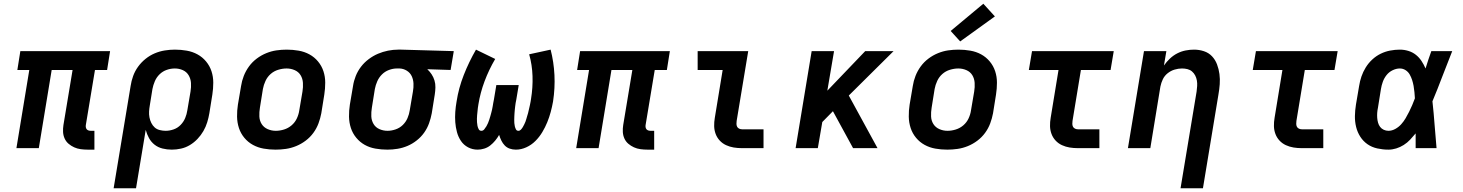

<svg xmlns="http://www.w3.org/2000/svg" viewBox="-20 -794 7840 1029"><path d="M450 8Q431 8 412.5 5.5Q394 3 377.5 -4.5Q361 -12 347.5 -23.5Q334 -35 326.5 -51.5Q319 -68 318 -86.5Q317 -105 320 -124L369 -419H257L188 0H68L137 -419H73L89 -520H570L554 -419H489L440 -124Q439 -118 440 -112Q441 -106 444.5 -101.5Q448 -97 454 -95Q460 -93 467 -93H486V8Z M589 215 680 -333Q684 -360 693.5 -386.5Q703 -413 720 -436.5Q737 -460 760 -478.5Q783 -497 809 -508Q835 -519 862.5 -523.5Q890 -528 917 -528Q917 -528 917.5 -528Q918 -528 918 -528Q950 -528 981 -522.5Q1012 -517 1038.5 -502.5Q1065 -488 1084.5 -464.5Q1104 -441 1113.5 -412Q1123 -383 1123 -351Q1123 -319 1118 -287L1102 -187Q1098 -163 1090.5 -138.5Q1083 -114 1070 -91.5Q1057 -69 1038.5 -49.5Q1020 -30 997.5 -16.5Q975 -3 950 2.5Q925 8 901 8Q875 8 851 2Q827 -4 808.5 -18.5Q790 -33 778.5 -54Q767 -75 761 -98L709 215ZM868 -93Q889 -93 910.5 -100.5Q932 -108 948 -124.5Q964 -141 972.5 -161.5Q981 -182 984 -203L1001 -303Q1005 -327 1003.5 -349.5Q1002 -372 991 -390.5Q980 -409 960 -418Q940 -427 917 -427Q895 -427 873.5 -419.5Q852 -412 835.5 -396Q819 -380 810 -359Q801 -338 797 -317L783 -230Q780 -213 779 -197Q778 -181 781 -165Q784 -149 791 -135Q798 -121 809 -111Q820 -101 836 -97Q852 -93 868 -93Z M1457 8Q1424 8 1393 2.5Q1362 -3 1335.5 -17.5Q1309 -32 1289.5 -55.5Q1270 -79 1260.5 -108Q1251 -137 1250.5 -169Q1250 -201 1255 -233L1272 -333Q1276 -360 1286.5 -387Q1297 -414 1314.5 -438Q1332 -462 1356 -480Q1380 -498 1407 -509Q1434 -520 1461.5 -524Q1489 -528 1517 -528Q1549 -528 1580.5 -522.5Q1612 -517 1638.5 -502.5Q1665 -488 1684.5 -464.5Q1704 -441 1713.5 -412Q1723 -383 1723 -351Q1723 -319 1718 -287L1702 -187Q1697 -160 1687 -133Q1677 -106 1659.5 -82Q1642 -58 1618 -40Q1594 -22 1567 -11Q1540 0 1512 4Q1484 8 1457 8ZM1458 -93Q1480 -93 1502.5 -100Q1525 -107 1543 -122.5Q1561 -138 1571 -159.5Q1581 -181 1584 -203L1601 -303Q1605 -327 1603.5 -350Q1602 -373 1591 -391Q1580 -409 1559.5 -418Q1539 -427 1516 -427Q1494 -427 1471 -420Q1448 -413 1430.5 -397.5Q1413 -382 1403 -360.5Q1393 -339 1389 -317L1373 -217Q1369 -193 1370 -170Q1371 -147 1382.5 -129Q1394 -111 1414.5 -102Q1435 -93 1458 -93Z M2056 8Q2024 8 1992.5 2.5Q1961 -3 1935 -17.5Q1909 -32 1889.5 -55.5Q1870 -79 1860.5 -108Q1851 -137 1850.5 -169Q1850 -201 1855 -233L1872 -333Q1876 -360 1886.5 -386.5Q1897 -413 1914.5 -436Q1932 -459 1956 -477Q1980 -495 2006 -506Q2032 -517 2059.5 -522.5Q2087 -528 2114 -528Q2118 -528 2122.5 -528Q2127 -528 2131 -528L2412 -520L2395 -419L2270 -423Q2283 -411 2293 -396Q2303 -381 2308.5 -363Q2314 -345 2313.5 -325.5Q2313 -306 2310 -287L2294 -187Q2289 -160 2279.5 -133.5Q2270 -107 2253.5 -83.5Q2237 -60 2213.5 -41.5Q2190 -23 2164 -12Q2138 -1 2110.5 3.5Q2083 8 2056 8Q2056 8 2056 8Q2056 8 2056 8ZM2057 -93Q2078 -93 2100 -100.5Q2122 -108 2138.5 -124Q2155 -140 2164 -161Q2173 -182 2176 -203L2193 -303Q2197 -325 2196 -346.5Q2195 -368 2186.5 -386Q2178 -404 2160.5 -415Q2143 -426 2122 -427H2114Q2113 -427 2111 -427Q2109 -427 2107 -427Q2086 -427 2064.5 -419Q2043 -411 2027 -395Q2011 -379 2002 -358.5Q1993 -338 1989 -317L1973 -217Q1969 -193 1970 -170.5Q1971 -148 1982 -129.5Q1993 -111 2013.5 -102Q2034 -93 2057 -93Z M2540 8Q2512 8 2488.5 -4.5Q2465 -17 2450.5 -38.5Q2436 -60 2429 -86Q2422 -112 2420 -139Q2418 -166 2420 -194Q2422 -222 2427 -250Q2438 -322 2465.5 -392Q2493 -462 2531 -528L2634 -478Q2600 -420 2577 -358.5Q2554 -297 2544 -235Q2542 -225 2541 -215.5Q2540 -206 2539 -196Q2538 -186 2537 -176.5Q2536 -167 2536 -157.5Q2536 -148 2536.5 -138.5Q2537 -129 2539 -119.5Q2541 -110 2545.5 -101.5Q2550 -93 2560 -93Q2569 -93 2575.5 -101Q2582 -109 2587 -117.5Q2592 -126 2595.5 -134.5Q2599 -143 2602 -152Q2605 -161 2607.5 -170Q2610 -179 2612.5 -188Q2615 -197 2617 -206Q2619 -215 2620.5 -224Q2622 -233 2623.5 -242Q2625 -251 2627 -260L2640 -338H2760L2747 -260Q2745 -251 2743.5 -242Q2742 -233 2741 -224Q2740 -215 2739 -206Q2738 -197 2737.5 -188Q2737 -179 2736.5 -170Q2736 -161 2736 -152Q2736 -143 2736.5 -134.5Q2737 -126 2739 -117.5Q2741 -109 2745 -101Q2749 -93 2758 -93Q2766 -93 2772 -99.5Q2778 -106 2782 -113Q2786 -120 2789.5 -127Q2793 -134 2796 -141.5Q2799 -149 2801 -157Q2803 -165 2805.5 -172.5Q2808 -180 2810 -187.5Q2812 -195 2813.5 -202.5Q2815 -210 2817 -217.5Q2819 -225 2820.5 -233Q2822 -241 2823.5 -248.5Q2825 -256 2826 -264Q2836 -325 2834 -386Q2832 -447 2816 -503L2931 -528Q2948 -462 2951.5 -392Q2955 -322 2944 -250Q2939 -222 2931.5 -194Q2924 -166 2913 -139Q2902 -112 2886.5 -86Q2871 -60 2849.5 -38.5Q2828 -17 2800.5 -4.5Q2773 8 2745 8Q2727 8 2711.5 2.5Q2696 -3 2685 -14.5Q2674 -26 2667 -40.5Q2660 -55 2655 -71Q2646 -55 2634 -40.5Q2622 -26 2607.5 -14.5Q2593 -3 2575 2.5Q2557 8 2540 8Z M3450 8Q3431 8 3412.5 5.5Q3394 3 3377.5 -4.5Q3361 -12 3347.5 -23.5Q3334 -35 3326.5 -51.5Q3319 -68 3318 -86.5Q3317 -105 3320 -124L3369 -419H3257L3188 0H3068L3137 -419H3073L3089 -520H3570L3554 -419H3489L3440 -124Q3439 -118 3440 -112Q3441 -106 3444.5 -101.5Q3448 -97 3454 -95Q3460 -93 3467 -93H3486V8Z M3957 0Q3934 0 3912.5 -3.5Q3891 -7 3871.5 -16Q3852 -25 3837.5 -40.5Q3823 -56 3815.5 -76Q3808 -96 3807.5 -118Q3807 -140 3811 -163L3853 -419H3719V-520H3990L3928 -146Q3927 -138 3927 -130Q3927 -122 3930.5 -115Q3934 -108 3941.5 -104.5Q3949 -101 3957 -101H4072V0Z M4244 0 4330 -520H4450L4414 -308L4617 -520H4769L4529 -282L4683 0H4552L4444 -198L4387 -140L4363 0Z M5057 8Q5024 8 4993 2.5Q4962 -3 4935.5 -17.5Q4909 -32 4889.5 -55.5Q4870 -79 4860.5 -108Q4851 -137 4850.5 -169Q4850 -201 4855 -233L4872 -333Q4876 -360 4886.5 -387Q4897 -414 4914.5 -438Q4932 -462 4956 -480Q4980 -498 5007 -509Q5034 -520 5061.5 -524Q5089 -528 5117 -528Q5149 -528 5180.5 -522.5Q5212 -517 5238.5 -502.5Q5265 -488 5284.5 -464.5Q5304 -441 5313.5 -412Q5323 -383 5323 -351Q5323 -319 5318 -287L5302 -187Q5297 -160 5287 -133Q5277 -106 5259.5 -82Q5242 -58 5218 -40Q5194 -22 5167 -11Q5140 0 5112 4Q5084 8 5057 8ZM5058 -93Q5080 -93 5102.5 -100Q5125 -107 5143 -122.5Q5161 -138 5171 -159.5Q5181 -181 5184 -203L5201 -303Q5205 -327 5203.5 -350Q5202 -373 5191 -391Q5180 -409 5159.5 -418Q5139 -427 5116 -427Q5094 -427 5071 -420Q5048 -413 5030.5 -397.5Q5013 -382 5003 -360.5Q4993 -339 4989 -317L4973 -217Q4969 -193 4970 -170Q4971 -147 4982.5 -129Q4994 -111 5014.5 -102Q5035 -93 5058 -93ZM5126 -572 5075 -628 5250 -774 5312 -706Z M5757 0Q5734 0 5712.5 -3.5Q5691 -7 5671.5 -16Q5652 -25 5637.5 -40.5Q5623 -56 5615.5 -76Q5608 -96 5607.5 -118Q5607 -140 5611 -163L5653 -419H5494L5511 -520H5949L5932 -419H5773L5728 -146Q5727 -138 5727 -130Q5727 -122 5730.5 -115Q5734 -108 5741.5 -104.5Q5749 -101 5757 -101H5872V0Z M6307 215 6393 -303Q6395 -318 6396 -333Q6397 -348 6394.5 -362.5Q6392 -377 6385.5 -389.5Q6379 -402 6368.5 -411Q6358 -420 6344 -423.5Q6330 -427 6315 -427Q6295 -427 6275 -421Q6255 -415 6238 -401.5Q6221 -388 6212 -369Q6203 -350 6199 -330L6145 0H6025L6111 -520H6231L6218 -443Q6232 -463 6250 -480Q6268 -497 6289.5 -508Q6311 -519 6334 -523.5Q6357 -528 6379 -528Q6407 -528 6432.5 -519.5Q6458 -511 6475.5 -492.5Q6493 -474 6502.5 -449Q6512 -424 6515.5 -397Q6519 -370 6517 -342.5Q6515 -315 6510 -287L6427 215Z M6957 0Q6934 0 6912.5 -3.5Q6891 -7 6871.5 -16Q6852 -25 6837.5 -40.5Q6823 -56 6815.5 -76Q6808 -96 6807.5 -118Q6807 -140 6811 -163L6853 -419H6694L6711 -520H7149L7132 -419H6973L6928 -146Q6927 -138 6927 -130Q6927 -122 6930.5 -115Q6934 -108 6941.5 -104.5Q6949 -101 6957 -101H7072V0Z M7421 8Q7391 8 7361.5 1.5Q7332 -5 7309 -21Q7286 -37 7270.5 -61Q7255 -85 7248 -113.5Q7241 -142 7241.5 -172Q7242 -202 7247 -233L7264 -333Q7268 -359 7276.5 -384Q7285 -409 7299.5 -432.5Q7314 -456 7334.5 -475Q7355 -494 7379.5 -506Q7404 -518 7430.5 -523Q7457 -528 7482 -528Q7506 -528 7528.5 -521Q7551 -514 7568.5 -500Q7586 -486 7598.5 -467Q7611 -448 7620 -427Q7627 -451 7635 -474Q7643 -497 7651 -520H7763Q7736 -453 7710.5 -385.5Q7685 -318 7657 -251Q7664 -188 7668.5 -125.5Q7673 -63 7679 0H7567Q7567 -20 7567 -40Q7567 -60 7567 -79Q7553 -62 7537.5 -45.5Q7522 -29 7503 -17Q7484 -5 7463 1.5Q7442 8 7421 8ZM7421 -93Q7440 -93 7458 -103Q7476 -113 7489.5 -128Q7503 -143 7513 -160Q7523 -177 7532 -195Q7541 -213 7548.5 -230.5Q7556 -248 7563 -267Q7562 -283 7560.5 -300Q7559 -317 7556 -333.5Q7553 -350 7548 -365.5Q7543 -381 7535 -395Q7527 -409 7513 -418Q7499 -427 7482 -427Q7463 -427 7443.5 -417.5Q7424 -408 7411 -391.5Q7398 -375 7391 -355.5Q7384 -336 7381 -317L7365 -217Q7362 -203 7361 -189.5Q7360 -176 7361 -162.5Q7362 -149 7365.5 -136.5Q7369 -124 7376.5 -114Q7384 -104 7396 -98.5Q7408 -93 7421 -93Z"/></svg>

Font: Iosevka SS04 Extended Oblique
Style: Bold
Weight: 700
Width: 7
Italic angle: -9°
Monospace: yes
Designer: Belleve Invis
Foundry: Belleve Invis
Version: Version 19.0.0; ttfautohint (v1.8.4)